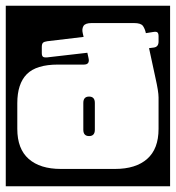

<svg xmlns="http://www.w3.org/2000/svg" viewBox="-40 -626 610 666"><path d="M-20 -606H550V20H-20ZM161 -402Q86 -402 53 -368.8Q20 -335.5 20 -268V-179Q20 -109.5 59.5 -74.8Q99 -40 171 -40H359Q431 -40 470.5 -74.8Q510 -109.5 510 -179V-288Q510 -308.5 499.2 -356Q488.5 -403.5 477 -459L493 -461Q510 -463 510 -482V-500Q510 -510 506.2 -513.5Q502.5 -517 491 -515L466 -511Q463 -525.5 456 -535.8Q449 -546 425 -546H278Q255.5 -546 249.5 -535.8Q243.5 -525.5 247 -511L250 -498L124 -483Q113 -481.5 109 -477.5Q105 -473.5 105 -463V-442Q105 -432.5 109 -429.2Q113 -426 124 -427L263 -443L267 -425Q272.5 -402 251 -402ZM289 -176Q289 -154 269 -154Q249 -154 249 -176V-269Q249 -291 269 -291Q289 -291 289 -269Z"/></svg>

Font: Honk Rounded
Style: Regular
Weight: 400
Designer: Noopur Datye & Yesha Goshar
Foundry: Ek Type
Version: Version 1.000